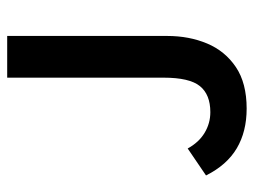

<svg xmlns="http://www.w3.org/2000/svg" viewBox="-106 -588 706 534"><g transform="rotate(-90 247.0 -321.0)"><path d="M212 12Q148 12 101.5 -15.5Q55 -43 26 -101L101 -152Q118 -121 144.5 -105Q171 -89 202 -89Q251 -89 274.5 -118Q298 -147 298 -219V-654H414V-209Q414 -148 393 -98Q372 -48 327.5 -18Q283 12 212 12Z"/></g></svg>

Font: Source Sans 3 SemiBold
Style: Regular
Weight: 600
Designer: Paul D. Hunt
Foundry: Adobe
Version: Version 3.046;hotconv 1.0.118;makeotfexe 2.5.65603